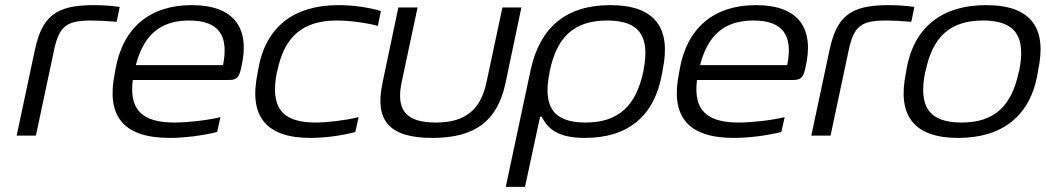

<svg xmlns="http://www.w3.org/2000/svg" viewBox="-20 -529 4079 749"><path d="M338 -449C361 -449 402 -447 435 -444L447 -502C413 -507 376 -509 345 -509C196 -509 144 -464 116 -334L45 0H120L191 -334C211 -428 240 -449 338 -449Z M921 -265C957 -417 896 -509 728 -509C565 -509 458 -421 430 -256L428 -244C394 -80 457 9 642 9C697 9 765 1 827 -14L840 -72C786 -59 710 -51 660 -51C531 -51 484 -104 498 -217H874C905 -217 913 -229 921 -265ZM510 -275C540 -391 604 -449 718 -449C835 -449 873 -389 850 -275Z M987 -256 985 -244C950 -79 1014 9 1191 9C1245 9 1309 1 1366 -14L1379 -72C1325 -59 1256 -51 1210 -51C1076 -51 1034 -114 1060 -247L1062 -253C1089 -385 1160 -449 1294 -449C1340 -449 1406 -441 1454 -428L1466 -486C1415 -501 1355 -509 1301 -509C1127 -509 1015 -425 987 -256Z M1472 -205C1441 -58 1498 9 1667 9C1837 9 1921 -60 1952 -205L2014 -500H1940L1878 -209C1855 -100 1795 -51 1680 -51C1563 -51 1524 -100 1547 -209L1609 -500H1534Z M2563 -244 2565 -256C2600 -422 2533 -509 2361 -509C2188 -509 2086 -422 2050 -256L1953 200H2028L2087 -74H2093C2120 -20 2165 9 2262 9C2429 9 2534 -75 2563 -244ZM2124 -247 2125 -253C2152 -382 2217 -449 2349 -449C2478 -449 2516 -384 2490 -253L2489 -247C2460 -115 2392 -51 2264 -51C2136 -51 2097 -115 2124 -247Z M3122 -265C3158 -417 3097 -509 2929 -509C2766 -509 2659 -421 2631 -256L2629 -244C2595 -80 2658 9 2843 9C2898 9 2966 1 3028 -14L3041 -72C2987 -59 2911 -51 2861 -51C2732 -51 2685 -104 2699 -217H3075C3106 -217 3114 -229 3122 -265ZM2711 -275C2741 -391 2805 -449 2919 -449C3036 -449 3074 -389 3051 -275Z M3438 -449C3461 -449 3502 -447 3535 -444L3547 -502C3513 -507 3476 -509 3445 -509C3296 -509 3244 -464 3216 -334L3145 0H3220L3291 -334C3311 -428 3340 -449 3438 -449Z M3516 -256 3514 -244C3480 -81 3542 9 3718 9C3888 9 4000 -75 4028 -244L4030 -256C4065 -419 4003 -509 3827 -509C3657 -509 3544 -425 3516 -256ZM3589 -247 3591 -253C3618 -382 3683 -449 3815 -449C3944 -449 3982 -384 3956 -253L3954 -247C3926 -115 3859 -51 3731 -51C3602 -51 3563 -115 3589 -247Z"/></svg>

Font: LT Wave Light
Style: Italic
Weight: 300
Designer: Daniel Lyons
Version: Version 2.5 (Glyphs App)